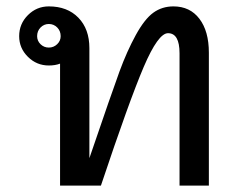

<svg xmlns="http://www.w3.org/2000/svg" viewBox="-20 -581 756 601"><path d="M633.8 0H542V-414.1Q542 -477.1 505.9 -477.1Q475.1 -477.1 429.9 -371.6Q384.8 -266.1 295.9 0H168V-381.8Q152.8 -376 132.8 -376Q94.7 -376 67.4 -403.1Q40 -430.2 40 -467.8Q40 -506.3 67.4 -533.7Q94.7 -561 132.8 -561Q190.9 -561 225.3 -525.6Q259.8 -490.2 259.8 -430.2V-85.9Q330.6 -293.5 354 -357.2Q377.4 -420.9 405 -471.2Q432.6 -521.5 460 -541.3Q487.3 -561 522.9 -561Q574.7 -561 604.2 -522.2Q633.8 -483.4 633.8 -416ZM132.8 -432.1Q147.9 -432.1 158.9 -442.6Q169.9 -453.1 169.9 -467.8Q169.9 -483.9 159.2 -494.9Q148.4 -505.9 132.8 -505.9Q117.7 -505.9 106.9 -494.9Q96.2 -483.9 96.2 -467.8Q96.2 -453.1 106.9 -442.6Q117.7 -432.1 132.8 -432.1Z"/></svg>

Font: IranNastaliq
Style: Regular
Weight: 400
Designer: Hossein Zahedi
Version: Version 1.5